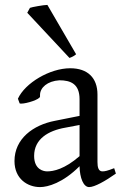

<svg xmlns="http://www.w3.org/2000/svg" viewBox="-20 -747 498 782"><path d="M119 -112C119 -181 177 -215 246 -227L304 -238V-111C243 -58 198 -49 172 -49C159 -49 119 -55 119 -112ZM452 -40 445 -62C417 -51 407 -49 397 -49C381 -49 377 -66 377 -87V-362C377 -430 337 -469 266 -469C183 -469 82 -409 53 -345L60 -326C62 -325 64 -325 67 -325C88 -325 143 -342 143 -354V-360C143 -390 173 -417 222 -420C268 -420 304 -405 304 -343V-275L204 -255C115 -238 39 -182 39 -91C39 -18 93 15 143 15C175 15 236 -2 304 -70C305 -22 320 15 343 15C365 15 408 -9 452 -40ZM290 -526 173 -727C159 -727 108 -718 102 -715L91 -695L263 -511C274 -515 282 -519 290 -526Z"/></svg>

Font: Temporarium
Style: Regular
Weight: 400
Version: Version 1.1